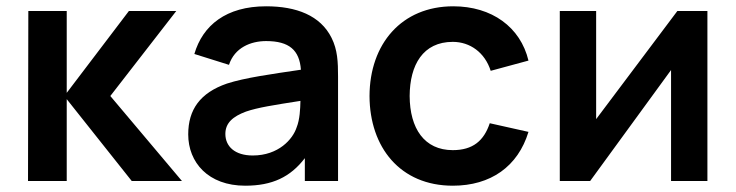

<svg xmlns="http://www.w3.org/2000/svg" viewBox="-20 -575 2338 610"><path d="M192 0V-260L398.5 0H558L330.5 -270L540 -540H389.5L192 -280V-540H70L69 0Z M1033.5 -454.5C998 -526 921.5 -555 825.5 -555C698.5 -555 624 -494.5 597.5 -403.5L707.5 -369C725.5 -424 777 -444.5 825.5 -444.5C899 -444.5 931.5 -415.5 936 -353.5C841.5 -339.5 758 -328 701 -309.5C615.5 -280 578 -226.5 578 -148C578 -59 641.5 15 759 15C845 15 902.5 -12.5 948.5 -72.5V0H1054V-331.5C1054 -378 1052.5 -416.5 1033.5 -454.5ZM922.5 -170.5C910.5 -133 865 -81 783 -81C726 -81 696 -110 696 -149.5C696 -184.5 720 -205 761.5 -220.5C799.5 -233.5 848.5 -241 934.5 -254.5C934 -229.5 932.5 -195 922.5 -170.5Z M1418.5 15C1539 15 1625.5 -46 1659 -156L1536 -183.5C1517.5 -128 1482.5 -98 1418.5 -98C1328 -98 1282 -167 1281.5 -270C1282 -369 1324 -442 1418.5 -442C1473.5 -442 1520.5 -408 1539 -350L1659 -382.5C1633.5 -489 1542.5 -555 1420 -555C1256 -555 1154.5 -435.5 1154 -270C1154.5 -107 1251.5 15 1418.5 15Z M2132 -540 1874 -196.5V-540H1758.5V0H1855L2112 -352.5V0H2227.5V-540Z"/></svg>

Font: Hauora
Style: Bold
Weight: 700
Designer: Wayne Shih
Foundry: WCYS
Version: Version 1.001;hotconv 1.0.109;makeotfexe 2.5.65596